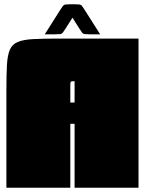

<svg xmlns="http://www.w3.org/2000/svg" viewBox="-20 -881 680 901"><path d="M630 -700V0H330V-300H310V0H10V-455Q10 -529 12.5 -575Q15 -621 26 -647Q37 -673 63 -684Q89 -695 135.5 -697.5Q182 -700 255 -700ZM310 -400H330V-500Q315 -500 312.5 -497.5Q310 -495 310 -480ZM450 -720H401Q385 -720 377.5 -721Q370 -722 365.5 -727.5Q361 -733 353 -746L320 -798L287 -746Q279 -733 274.5 -727.5Q270 -722 262.5 -721Q255 -720 239 -720H190L263 -835Q271 -848 275.5 -853.5Q280 -859 287.5 -860Q295 -861 311 -861H329Q345 -861 352.5 -860Q360 -859 364.5 -853.5Q369 -848 377 -835Z"/></svg>

Font: Badeen Display
Style: Regular
Weight: 400
Version: Version 1.000; ttfautohint (v1.8.4.7-5d5b)